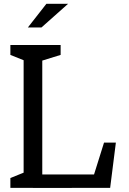

<svg xmlns="http://www.w3.org/2000/svg" viewBox="-20 -960 660 981"><path d="M33 -50.5 120.7 -85.8 100.7 -47.2V-691.7L120.7 -644.2L33 -679.5V-730H289.8V-679.5L176 -644.2L196 -694.7V0H33ZM149 -68.5H489.3L454.5 -49.5L511.5 -231.3H572L542.8 -0.2L148 0.3ZM327.8 -940.5H217L122.5 -819.8H192Z"/></svg>

Font: Monaspace Xenon Var ExtraLight
Style: Regular
Weight: 200
Designer: Riley Cran and the Lettermatic Team
Version: Version 1.200 (Monaspace Xenon Var)